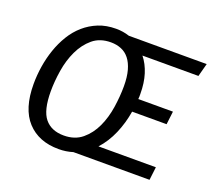

<svg xmlns="http://www.w3.org/2000/svg" viewBox="-120 -860 1147 1031"><g transform="rotate(20 453.5 -344.5)"><path d="M619 -416V-401Q619 -394 618 -387H816L807 -312H610Q599 -244 572.5 -182.5Q546 -121 504 -75H832L823 0H388Q350 12 307 12Q193 12 127.5 -59Q62 -130 62 -271Q62 -321 70 -372Q78 -423 94.5 -471Q111 -519 136.5 -561Q162 -603 197.5 -634Q233 -665 277.5 -683Q322 -701 378 -701Q418 -701 454 -689H899L879 -614H559Q588 -578 603.5 -528.5Q619 -479 619 -416ZM308 -66Q371 -66 412.5 -100.5Q454 -135 478.5 -188Q503 -241 512.5 -304.5Q522 -368 522 -425Q522 -478 511.5 -515.5Q501 -553 482 -577Q463 -601 436 -612Q409 -623 377 -623Q314 -623 273 -588.5Q232 -554 207 -501Q182 -448 172 -385Q162 -322 162 -266Q162 -157 199.5 -111.5Q237 -66 308 -66Z"/></g></svg>

Font: Yekcdsyqcyvpieeyorgstswgcgt
Style: Regular
Weight: 400
Italic angle: -8°
Designer: Carrois Corporate & Edenspiekermann
Foundry: Carrois Corporate GbR & Edenspiekermann AG
Version: Version 2.001